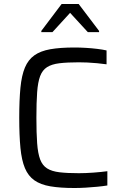

<svg xmlns="http://www.w3.org/2000/svg" viewBox="-20 -934 615 962"><path d="M353.2 8Q281.4 8 232.3 -0.4Q183.1 -8.8 152.3 -30.5Q121.4 -52.2 104.9 -91.5Q88.4 -130.8 82.4 -192.9Q76.4 -255 76.4 -344Q76.4 -432.6 82.4 -494.4Q88.4 -556.3 104.9 -595.6Q121.4 -634.9 152.3 -656.8Q183.1 -678.7 232.3 -687.4Q281.4 -696 353.2 -696Q380.8 -696 410.2 -694.2Q439.6 -692.5 467 -689.1Q494.3 -685.8 513.9 -681.3V-611.8Q491.2 -614.8 466.4 -617.3Q441.6 -619.8 417.8 -620.8Q393.9 -621.8 375.2 -621.8Q316.7 -621.8 277.8 -617.1Q239 -612.4 215.8 -597.6Q192.5 -582.8 181.1 -552.6Q169.8 -522.5 166.1 -471.8Q162.4 -421.1 162.4 -344Q162.4 -267.4 166.1 -216.5Q169.8 -165.5 181.1 -135.4Q192.5 -105.2 215.8 -90.4Q239 -75.6 277.8 -70.9Q316.7 -66.2 375.2 -66.2Q409.1 -66.2 449 -69.2Q489 -72.2 517.9 -76.2V-4.7Q496.8 -1.2 468.2 1.6Q439.5 4.5 409.7 6.2Q379.8 8 353.2 8ZM187 -773V-779.1L288.6 -913.8H374.3L476.4 -779.1V-773H420L331.2 -869.6L242.8 -773Z"/></svg>

Font: Saira Thin
Style: Regular
Weight: 100
Designer: Hector Gatti with collaboration of the Omnibus-Type team
Foundry: Omnibus-Type
Version: Version 1.101